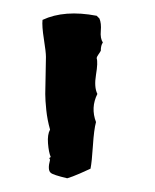

<svg xmlns="http://www.w3.org/2000/svg" viewBox="-20 -765 226 280"><path d="M112 -519Q108 -517 96.5 -512Q85 -507 78 -505Q57 -510 54 -513Q49 -517 53 -532L52 -534Q52 -535 54 -536Q51 -543 50 -556Q49 -569 53 -576Q49 -590 47.5 -604.5Q46 -619 46 -628Q46 -637 46.5 -654.5Q47 -672 47 -682Q47 -689 44 -708Q41 -727 42 -736Q74 -751 121 -742L125 -738Q128 -731 127 -720Q126 -709 130 -703Q127 -699 127 -691Q126 -689 123.5 -685.5Q121 -682 121 -680Q123 -674 120 -656Q117 -638 122 -628Q112 -608 120 -587Q117 -576 115.5 -552.5Q114 -529 112 -519Z"/></svg>

Font: FuturaRenner
Style: Regular
Weight: 400
Designer: Bastien Sozeau
Foundry: NBR — Bastien Sozeau
Version: Version 2.001;PS 002.001;hotconv 1.0.88;makeotf.lib2.5.64775